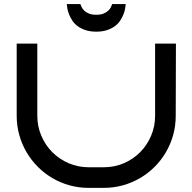

<svg xmlns="http://www.w3.org/2000/svg" viewBox="-20 -912 934 932"><path d="M834 -700.2 833 -350.1Q833 -301.3 820.6 -256.6Q808.1 -211.9 785.4 -173.1Q762.7 -134.3 730.7 -102.3Q698.7 -70.3 659.9 -47.6Q621.1 -24.9 576.7 -12.5Q532.2 0 483.9 0H410.2Q361.8 0 317.1 -12.5Q272.5 -24.9 233.6 -47.9Q194.8 -70.8 163.1 -102.8Q131.3 -134.8 108.6 -173.6Q85.9 -212.4 73.5 -257.1Q61 -301.8 61 -350.1V-700.2H161.1V-350.1Q161.1 -298.3 180.7 -252.7Q200.2 -207 234.1 -173.1Q268.1 -139.2 313.5 -119.6Q358.9 -100.1 410.2 -100.1H483.9Q535.6 -100.1 581.1 -119.6Q626.5 -139.2 660.2 -173.1Q693.8 -207 713.4 -252.7Q732.9 -298.3 732.9 -350.1V-700.2H833ZM590.3 -892.1Q589.8 -883.3 587.4 -869.9Q585 -856.4 579.1 -841.8Q573.2 -827.1 563.5 -812Q553.7 -796.9 537.8 -785.2Q522 -773.4 499.8 -765.9Q477.5 -758.3 447.3 -758.3Q417 -758.3 394.8 -765.9Q372.6 -773.4 356.7 -785.2Q340.8 -796.9 331.1 -812Q321.3 -827.1 315.4 -841.8Q309.6 -856.4 307.1 -869.9Q304.7 -883.3 304.2 -892.1H370.1Q372.1 -885.7 376.7 -876.7Q381.3 -867.7 389.9 -859.6Q398.4 -851.6 412.4 -845.9Q426.3 -840.3 447.3 -840.3Q468.3 -840.3 482.2 -845.9Q496.1 -851.6 504.9 -859.6Q513.7 -867.7 518.1 -876.7Q522.5 -885.7 524.4 -892.1Z"/></svg>

Font: Bruno Ace SC
Style: Regular
Weight: 400
Designer: Astigmatic (AOETI)
Foundry: Astigmatic (AOETI)
Version: Version 1.000